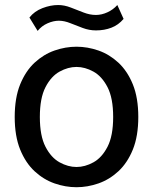

<svg xmlns="http://www.w3.org/2000/svg" viewBox="-20 -752 624 783"><path d="M292 11.5Q247 11.5 202.5 -4Q158 -19.5 121.2 -53.5Q84.5 -87.5 62.2 -142.2Q40 -197 40 -275Q40 -353 62.2 -407.8Q84.5 -462.5 121.2 -496.5Q158 -530.5 202.5 -546Q247 -561.5 292 -561.5Q337 -561.5 381.5 -546Q426 -530.5 462.8 -496.5Q499.5 -462.5 521.8 -407.8Q544 -353 544 -275Q544 -197 521.8 -142.2Q499.5 -87.5 462.8 -53.5Q426 -19.5 381.5 -4Q337 11.5 292 11.5ZM292 -71Q326.5 -71 361 -90Q395.5 -109 418.5 -153.5Q441.5 -198 441.5 -275Q441.5 -352 418.5 -396.5Q395.5 -441 361 -460Q326.5 -479 292 -479Q257.5 -479 223 -460Q188.5 -441 165.5 -396.5Q142.5 -352 142.5 -275Q142.5 -198 165.5 -153.5Q188.5 -109 223 -90Q257.5 -71 292 -71ZM133.5 -626 100 -680.5Q120 -706 153 -718.8Q186 -731.5 217 -731.5Q242.5 -731.5 268.8 -721.2Q295 -711 320.8 -701Q346.5 -691 371 -691Q394.5 -691 418 -701.8Q441.5 -712.5 458.5 -731.5L484 -675Q463 -650 434.2 -639Q405.5 -628 371.5 -628Q344 -628 317.8 -637.8Q291.5 -647.5 266.8 -657.5Q242 -667.5 220 -667.5Q198 -667.5 174 -657Q150 -646.5 133.5 -626Z"/></svg>

Font: Junction Medium
Style: Regular
Weight: 500
Designer: Caroline Hadilaksono
Foundry: Caroline Hadilaksono, Tyler Finck, The League of Moveable Type
Version: Version 2.000; ttfautohint (v1.8.3)